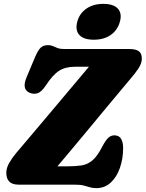

<svg xmlns="http://www.w3.org/2000/svg" viewBox="-20 -953 752 991"><path d="M361.5 0H75.5Q12.5 0 12.5 -61.5Q12.5 -86 28.2 -113.2Q44 -140.5 65 -165Q85 -188.5 119.8 -229.5Q154.5 -270.5 197.2 -321.2Q240 -372 284.5 -424.8Q329 -477.5 369.2 -525.5Q409.5 -573.5 439 -608.5H367Q317.5 -608.5 284.8 -587.5Q252 -566.5 216.5 -512Q193.5 -477.5 173 -471.5Q152.5 -465.5 132 -474.5Q91 -493 117.5 -555L160 -656Q176 -694 190 -707Q204 -720 228 -720Q242.5 -720 253.2 -715Q264 -710 277.2 -705Q290.5 -700 311 -700H647Q681 -700 696.5 -688.8Q712 -677.5 712 -649.5Q712 -626 694.5 -599.5Q677 -573 651.5 -544Q639 -529 609 -493.2Q579 -457.5 538.2 -408.5Q497.5 -359.5 451.8 -304.2Q406 -249 360.5 -194.5Q315 -140 276.5 -94.5H327.5Q369 -94.5 400 -99Q431 -103.5 456.8 -125Q482.5 -146.5 508 -196.5Q525 -229 539 -241.8Q553 -254.5 570 -254.5Q594 -254.5 604.8 -237Q615.5 -219.5 615.5 -189Q615.5 -134.5 599.2 -87.2Q583 -40 552 -11Q521 18 477.5 18Q457 18 443.5 13.5Q430 9 412.2 4.5Q394.5 0 361.5 0ZM464 -748Q412.5 -748 389.8 -772.2Q367 -796.5 379 -841.5Q390.5 -884 426 -908.5Q461.5 -933 513.5 -933Q566 -933 588.2 -908.5Q610.5 -884 599 -841.5Q587 -797.5 551.8 -772.8Q516.5 -748 464 -748Z"/></svg>

Font: Fraunces 72pt SuperSoft Black
Style: Italic
Weight: 900
Italic angle: -16°
Version: Version 1.000;[b76b70a41]